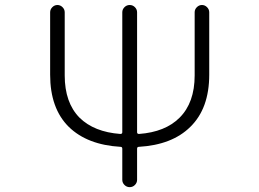

<svg xmlns="http://www.w3.org/2000/svg" viewBox="-20 -774 1040 772"><path d="M531.2 -242.2Q531.2 -235.4 539.1 -235.4Q644.5 -243.2 702.1 -300.8Q762.7 -361.3 762.7 -470.7V-724.6Q762.7 -736.3 771.5 -745.1Q780.3 -753.9 792 -753.9Q803.7 -753.9 812.5 -745.1Q821.3 -736.3 821.3 -724.6V-473.6Q821.3 -337.9 745.1 -263.7Q671.9 -191.4 538.1 -183.6Q531.2 -183.6 531.2 -175.8V-50.8Q531.2 -39.1 522.5 -30.3Q513.7 -21.5 501.5 -21.5Q489.3 -21.5 480.5 -30.3Q471.7 -39.1 471.7 -50.8V-175.8Q471.7 -183.6 464.8 -183.6Q331.1 -191.4 256.8 -263.7Q181.6 -337.9 181.6 -473.6V-724.6Q181.6 -736.3 190.4 -745.1Q199.2 -753.9 210.9 -753.9Q222.7 -753.9 231.4 -745.1Q240.2 -736.3 240.2 -724.6V-470.7Q240.2 -361.3 299.8 -300.8Q358.4 -243.2 463.9 -235.4Q471.7 -235.4 471.7 -242.2V-724.6Q471.7 -736.3 480.5 -745.1Q489.3 -753.9 501.5 -753.9Q513.7 -753.9 522.5 -745.1Q531.2 -736.3 531.2 -724.6Z"/></svg>

Font: Rounded-X Mgen+ 1mn light
Style: Regular
Weight: 200
Designer: [Source Han Sans]
Ryoko NISHIZUKA  (kana & ideographs); Paul D. Hunt (Latin, Greek & Cyrillic); Wenlong ZHANG  (bopomofo
Version: Version 1.059.20150602